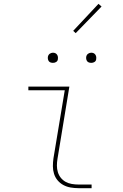

<svg xmlns="http://www.w3.org/2000/svg" viewBox="-20 -982 640 1002"><path d="M389 0Q369 0 348.5 -3.5Q328 -7 310.5 -16.5Q293 -26 280.5 -41Q268 -56 262 -75Q256 -94 256 -114.5Q256 -135 259 -156L318 -511H128V-530H342L280 -153Q277 -135 277 -117.5Q277 -100 282 -83.5Q287 -67 297.5 -54Q308 -41 322.5 -33Q337 -25 354.5 -22Q372 -19 389 -19H458V0ZM456 -654Q450 -654 444 -656Q438 -658 434.5 -663Q431 -668 430 -674Q429 -680 430 -686Q431 -691 433.5 -695Q436 -699 439.5 -701.5Q443 -704 447.5 -705.5Q452 -707 456 -707Q463 -707 468.5 -704.5Q474 -702 477.5 -697Q481 -692 482 -686Q483 -680 482 -674Q482 -669 479.5 -665Q477 -661 473 -658.5Q469 -656 465 -655Q461 -654 456 -654ZM256 -654Q250 -654 244 -656Q238 -658 234.5 -663Q231 -668 230 -674Q229 -680 230 -686Q231 -691 233.5 -695Q236 -699 239.5 -701.5Q243 -704 247.5 -705.5Q252 -707 256 -707Q263 -707 268.5 -704.5Q274 -702 277.5 -697Q281 -692 282 -686Q283 -680 282 -674Q282 -669 279.5 -665Q277 -661 273 -658.5Q269 -656 265 -655Q261 -654 256 -654ZM375 -809 362 -821 494 -962 510 -948Z"/></svg>

Font: Iosevka Slab Thin Extended
Style: Italic
Weight: 100
Width: 7
Italic angle: -9°
Monospace: yes
Designer: Belleve Invis
Foundry: Belleve Invis
Version: Version 11.1.0; ttfautohint (v1.8.3)